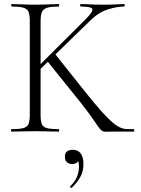

<svg xmlns="http://www.w3.org/2000/svg" viewBox="-20 -645 689 941"><path d="M126 -81V-544Q126 -573 119.5 -587.5Q113 -602 94 -607.5Q75 -613 37 -613Q35 -613 35 -619Q35 -625 37 -625Q61 -625 90.5 -623.5Q120 -622 152 -622Q187 -622 216 -623.5Q245 -625 268 -625Q270 -625 270 -619Q270 -613 268 -613Q230 -613 211 -607Q192 -601 185.5 -586Q179 -571 179 -542V-81Q179 -52 185 -37Q191 -22 210.5 -17Q230 -12 268 -12Q270 -12 270 -6Q270 0 268 0Q244 0 215.5 -1Q187 -2 152 -2Q120 -2 90 -1Q60 0 36 0Q34 0 34 -6Q34 -12 36 -12Q74 -12 93.5 -17Q113 -22 119.5 -37Q126 -52 126 -81ZM373 -145 209 -349 251 -379 395 -198Q442 -139 474.5 -102.5Q507 -66 529 -47Q551 -28 568 -20.5Q585 -13 600.5 -12.5Q616 -12 635 -12Q638 -12 638 -6Q638 0 635 0Q590 0 563 0Q536 0 523 0Q516 0 511.5 0.5Q507 1 502 1Q488 1 480 -4Q472 -9 461.5 -24Q451 -39 431 -68Q411 -97 373 -145ZM142 -294 399 -550Q437 -588 432.5 -600.5Q428 -613 375 -613Q373 -613 373 -619Q373 -625 375 -625Q399 -625 423.5 -623.5Q448 -622 488 -622Q525 -622 546.5 -623.5Q568 -625 588 -625Q591 -625 591 -619Q591 -613 588 -613Q554 -613 509 -599Q464 -585 422 -544L166 -295ZM332 275Q328 277 324.5 273.5Q321 270 324 268Q347 246 357 222Q367 198 367 173Q367 151 361.5 143Q356 135 348 130L364 127Q367 143 357.5 151Q348 159 334 159Q317 159 307.5 149.5Q298 140 298 124Q298 104 309 96.5Q320 89 336 89Q362 89 375.5 107Q389 125 389 160Q389 194 374 221.5Q359 249 332 275Z"/></svg>

Font: Cormorant Garamond Light Light
Style: Regular
Weight: 300
Version: Version 4.001